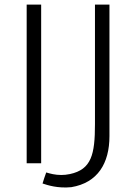

<svg xmlns="http://www.w3.org/2000/svg" viewBox="-20 -710 590 835"><path d="M165 88C186 95 231 110 290 104C405 85 456 0 456 -118V-690H393V-170C393 -39 378 27 284 47C270 50 258 51 246 51C219 51 198 45 181 40C175 56 170 72 165 88ZM96 -690V0H159V-690Z"/></svg>

Font: Repo Light
Style: Regular
Weight: 300
Designer: Stefan Peev
Foundry: Context Ltd
Version: Version 001.502